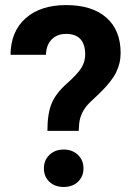

<svg xmlns="http://www.w3.org/2000/svg" viewBox="-20 -741 538 767"><path d="M169.4 -218.3Q169.4 -286.6 186 -327.1Q202.6 -367.7 246.8 -407Q291 -446.3 305.7 -470.9Q320.3 -495.6 320.3 -522.9Q320.3 -605.5 244.1 -605.5Q208 -605.5 186.3 -583.3Q164.6 -561 163.6 -522H22Q22.9 -615.2 82.3 -668Q141.6 -720.7 244.1 -720.7Q347.7 -720.7 404.8 -670.7Q461.9 -620.6 461.9 -529.3Q461.9 -487.8 443.4 -450.9Q424.8 -414.1 378.4 -369.1L338.9 -331.5Q301.8 -295.9 296.4 -248L294.4 -218.3ZM155.3 -68.4Q155.3 -101.1 177.5 -122.3Q199.7 -143.6 234.4 -143.6Q269 -143.6 291.3 -122.3Q313.5 -101.1 313.5 -68.4Q313.5 -36.1 291.7 -15.1Q270 5.9 234.4 5.9Q198.7 5.9 177 -15.1Q155.3 -36.1 155.3 -68.4Z"/></svg>

Font: Roboto-o
Style: o-Bold
Weight: 700
Designer: Google
Version: Version 2.134; 2016; ttfautohint (v1.6)